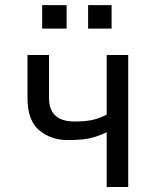

<svg xmlns="http://www.w3.org/2000/svg" viewBox="-20 -747 618 767"><path d="M148.4 -726.6H246.1V-632.8H148.4ZM332 -726.6H425.8V-632.8H332ZM89.8 -355.5V-527.3H175.8V-355.5Q175.8 -308.6 201.2 -285.2Q226.6 -261.7 277.3 -261.7Q320.3 -261.7 347.7 -267.6Q375 -273.4 406.2 -289.1V-527.3H492.2V0H406.2V-218.8Q382.8 -207 349.6 -197.3Q316.4 -187.5 250 -187.5Q183.6 -187.5 136.7 -226.6Q89.8 -265.6 89.8 -355.5Z"/></svg>

Font: 和音 by 宁静之雨，公众号njzyshare
Style: Regular
Weight: 400
Designer: Steve Matteson
Foundry: Ascender Corporation
Version: Version 6.00;June 8, 2018;FontCreator 11.0.0.2388 32-bit